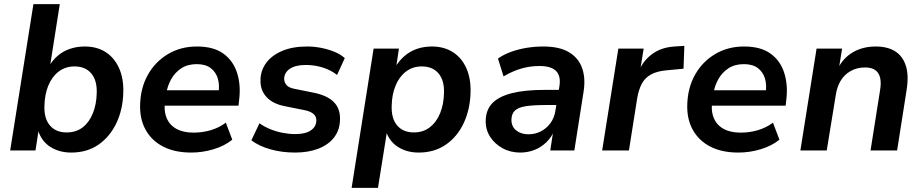

<svg xmlns="http://www.w3.org/2000/svg" viewBox="-20 -725 4446 925"><path d="M323 10Q266 10 223 -17Q180 -44 163 -98H166L151 0H29L141 -705H268L220 -400H213Q231 -433 257 -455.5Q283 -478 316.5 -489.5Q350 -501 388 -501Q447 -501 489 -474Q531 -447 553.5 -397Q576 -347 574 -280Q572 -198 541 -132.5Q510 -67 455 -28.5Q400 10 323 10ZM301 -87Q347 -87 378.5 -111.5Q410 -136 427.5 -179.5Q445 -223 446 -277Q448 -338 419.5 -371.5Q391 -405 339 -405Q295 -405 262.5 -380Q230 -355 212.5 -312Q195 -269 194 -214Q192 -154 220.5 -120.5Q249 -87 301 -87Z M901 10Q822 10 766.5 -18.5Q711 -47 682 -99Q653 -151 655 -220Q657 -301 692 -364Q727 -427 788.5 -464Q850 -501 929 -501Q1009 -501 1056.5 -466.5Q1104 -432 1122.5 -373Q1141 -314 1132 -243L1129 -216H755L765 -290H1050L1032 -274Q1039 -315 1029.5 -346.5Q1020 -378 995 -397Q970 -416 928 -416Q884 -416 853.5 -396Q823 -376 805 -344Q787 -312 781 -275L776 -246Q768 -196 781.5 -160Q795 -124 828.5 -105Q862 -86 912 -86Q956 -86 996 -98Q1036 -110 1068 -134L1099 -52Q1062 -22 1009 -6Q956 10 901 10Z M1402 10Q1338 10 1283 -5.5Q1228 -21 1191 -49L1230 -131Q1254 -114 1282.5 -102.5Q1311 -91 1342 -85Q1373 -79 1402 -79Q1451 -79 1477 -96.5Q1503 -114 1504 -143Q1505 -163 1491 -175.5Q1477 -188 1449 -194L1354 -213Q1295 -224 1264 -257.5Q1233 -291 1235 -342Q1236 -386 1262.5 -422Q1289 -458 1339 -479.5Q1389 -501 1460 -501Q1493 -501 1526.5 -494.5Q1560 -488 1590 -476Q1620 -464 1641 -445L1604 -364Q1573 -388 1534 -400Q1495 -412 1454 -412Q1404 -412 1377 -394Q1350 -376 1349 -346Q1349 -328 1360.5 -315Q1372 -302 1399 -297L1493 -278Q1557 -265 1588.5 -233Q1620 -201 1618 -148Q1617 -99 1590 -63.5Q1563 -28 1514.5 -9Q1466 10 1402 10Z M1674 180 1780 -491H1902L1888 -398H1882Q1901 -431 1928 -454.5Q1955 -478 1988.5 -489.5Q2022 -501 2061 -501Q2119 -501 2161.5 -474Q2204 -447 2226.5 -397Q2249 -347 2247 -280Q2245 -199 2214.5 -133Q2184 -67 2128.5 -28.5Q2073 10 1997 10Q1940 10 1897.5 -17Q1855 -44 1839 -95H1845L1801 180ZM1974 -87Q2019 -87 2051 -112Q2083 -137 2100.5 -180Q2118 -223 2119 -277Q2121 -338 2092.5 -371.5Q2064 -405 2012 -405Q1968 -405 1935.5 -380Q1903 -355 1885.5 -312Q1868 -269 1867 -215Q1865 -154 1893.5 -120.5Q1922 -87 1974 -87Z M2486 10Q2439 10 2401 -11Q2363 -32 2341 -66.5Q2319 -101 2320 -144Q2321 -196 2352 -228Q2383 -260 2445.5 -276Q2508 -292 2605 -292H2684L2673 -219H2609Q2550 -219 2514 -213.5Q2478 -208 2461.5 -193Q2445 -178 2444 -150Q2443 -116 2466.5 -97Q2490 -78 2526 -78Q2558 -78 2585.5 -92Q2613 -106 2632 -132Q2651 -158 2656 -193L2675 -309Q2683 -358 2659.5 -382.5Q2636 -407 2578 -407Q2535 -407 2492.5 -395Q2450 -383 2406 -357L2379 -443Q2406 -462 2441.5 -475Q2477 -488 2517 -494.5Q2557 -501 2597 -501Q2676 -501 2722 -473Q2768 -445 2785 -395.5Q2802 -346 2791 -280L2747 0H2631L2647 -104H2654Q2639 -66 2613 -40.5Q2587 -15 2554.5 -2.5Q2522 10 2486 10Z M2881 0 2959 -491H3081L3062 -373H3054Q3074 -428 3119 -462.5Q3164 -497 3230 -501L3277 -504L3273 -394L3189 -386Q3145 -382 3116 -366Q3087 -350 3072 -321.5Q3057 -293 3050 -253L3010 0Z M3537 10Q3458 10 3402.5 -18.5Q3347 -47 3318 -99Q3289 -151 3291 -220Q3293 -301 3328 -364Q3363 -427 3424.5 -464Q3486 -501 3565 -501Q3645 -501 3692.5 -466.5Q3740 -432 3758.5 -373Q3777 -314 3768 -243L3765 -216H3391L3401 -290H3686L3668 -274Q3675 -315 3665.5 -346.5Q3656 -378 3631 -397Q3606 -416 3564 -416Q3520 -416 3489.5 -396Q3459 -376 3441 -344Q3423 -312 3417 -275L3412 -246Q3404 -196 3417.5 -160Q3431 -124 3464.5 -105Q3498 -86 3548 -86Q3592 -86 3632 -98Q3672 -110 3704 -134L3735 -52Q3698 -22 3645 -6Q3592 10 3537 10Z M3836 0 3914 -491H4037L4021 -392H4015Q4042 -446 4089.5 -473.5Q4137 -501 4199 -501Q4255 -501 4291.5 -478.5Q4328 -456 4343.5 -410Q4359 -364 4348 -293L4302 0H4174L4220 -291Q4226 -327 4220 -351Q4214 -375 4196.5 -387.5Q4179 -400 4147 -400Q4109 -400 4078.5 -383Q4048 -366 4030 -336Q4012 -306 4006 -264L3963 0Z"/></svg>

Font: Nunito Sans 11pt
Style: Bold Italic
Weight: 700
Italic angle: -9°
Version: Version 3.101;gftools[0.9.27]